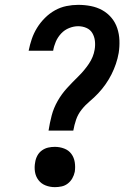

<svg xmlns="http://www.w3.org/2000/svg" viewBox="-20 -763 540 791"><path d="M180 -225Q185 -257 193 -287.5Q201 -318 217.5 -347Q234 -376 256.5 -400.5Q279 -425 303 -448.5Q327 -472 346 -500Q365 -528 370 -559Q373 -577 371 -594.5Q369 -612 360.5 -626.5Q352 -641 336 -648Q320 -655 302 -655Q284 -655 265 -647.5Q246 -640 232 -625Q218 -610 210 -591.5Q202 -573 199 -554Q199 -554 199 -554Q199 -554 199 -554H98Q98 -554 98 -554Q98 -554 98 -554Q98 -554 98 -554Q98 -554 98 -554Q103 -579 111 -602.5Q119 -626 132.5 -648Q146 -670 165 -689Q184 -708 206.5 -720.5Q229 -733 253.5 -738Q278 -743 302 -743Q329 -743 354.5 -738Q380 -733 401.5 -721Q423 -709 439 -690Q455 -671 463 -647Q471 -623 472 -597Q473 -571 469 -545Q465 -522 457.5 -500Q450 -478 439.5 -457Q429 -436 415 -416Q401 -396 384.5 -378.5Q368 -361 349.5 -345.5Q331 -330 316 -311Q301 -292 293.5 -270Q286 -248 282 -225ZM206 8Q186 8 168 1Q150 -6 138.5 -21Q127 -36 124 -55.5Q121 -75 125 -95Q127 -109 134 -122Q141 -135 153 -143.5Q165 -152 178.5 -155Q192 -158 206 -158Q226 -158 244.5 -151Q263 -144 274 -129Q285 -114 288 -94.5Q291 -75 288 -55Q285 -41 278 -28.5Q271 -16 259.5 -7Q248 2 234 5Q220 8 206 8Z"/></svg>

Font: Iosevka Curly Slab SmBdObl
Style: Regular
Weight: 600
Italic angle: -9°
Monospace: yes
Designer: Belleve Invis
Foundry: Belleve Invis
Version: Version 11.0.0; ttfautohint (v1.8.3)